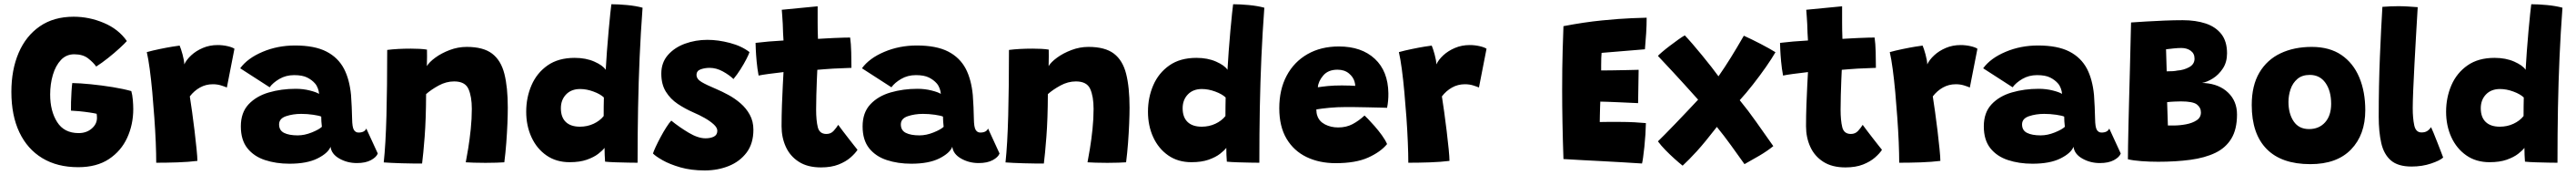

<svg xmlns="http://www.w3.org/2000/svg" viewBox="-20 -746 11888 806"><path d="M341 24Q244.5 24 175.5 -17.5Q106.5 -59 69.5 -136.5Q32.5 -214 32.5 -323Q32.5 -424.5 66 -502.5Q99.5 -580.5 163.8 -624.8Q228 -669 320 -669Q391.5 -669 459.2 -640.5Q527 -612 565.5 -557Q555.5 -545.5 531.8 -523.8Q508 -502 479 -479Q450 -456 424 -439.5Q411 -458 386.8 -477Q362.5 -496 322.5 -496Q286 -496 261.2 -469.8Q236.5 -443.5 224 -401.2Q211.5 -359 211.5 -310.5Q211.5 -234.5 243.8 -183.8Q276 -133 343 -133Q379 -133 403.2 -153.8Q427.5 -174.5 427.5 -203Q427.5 -214 426 -222Q416 -224.5 392.8 -228Q369.5 -231.5 345.2 -233.8Q321 -236 307.5 -236.5Q307 -251.5 307.8 -276Q308.5 -300.5 310 -324.5Q311.5 -348.5 313.5 -363.5Q348 -363 398.5 -358Q449 -353 499.8 -344.8Q550.5 -336.5 586 -326.5Q591 -309 593 -285.8Q595 -262.5 595 -243.5Q595 -172.5 567 -111.5Q539 -50.5 482.5 -13.2Q426 24 341 24Z M830.5 -449.5Q840.5 -471 862.8 -491.5Q885 -512 916.2 -525.2Q947.5 -538.5 984.5 -538.5Q1007.5 -538.5 1029.8 -533.5Q1052 -528.5 1062 -521.5L1027 -343Q1016.5 -347.5 999.5 -352.8Q982.5 -358 962 -358Q930 -358 903 -343Q876 -328 856 -302Q860.5 -274 866.5 -231.2Q872.5 -188.5 878 -142.8Q883.5 -97 887.2 -59.5Q891 -22 891 -5Q851 0 799.8 1.8Q748.5 3.5 701 3.5Q701 -37 698.8 -91.2Q696.5 -145.5 692.2 -205Q688 -264.5 682.8 -322Q677.5 -379.5 671 -427.8Q664.5 -476 657.5 -506Q684.5 -513.5 717.2 -520.2Q750 -527 776 -531.2Q802 -535.5 809 -536Q815 -522.5 822.5 -495.2Q830 -468 830.5 -449.5Z M1316 8Q1254 8 1203 -8.8Q1152 -25.5 1121.8 -63.2Q1091.5 -101 1091.5 -164Q1091.5 -227.5 1127.2 -265.5Q1163 -303.5 1220.8 -320.2Q1278.5 -337 1344.5 -337Q1379 -337 1409.8 -329.2Q1440.5 -321.5 1452.5 -313.5Q1452 -325 1447 -338.8Q1442 -352.5 1433.5 -362Q1419.5 -378 1397.5 -389Q1375.5 -400 1337.5 -400Q1299.5 -400 1269.5 -382.5Q1239.5 -365 1224.5 -344L1088.5 -431.5Q1122.5 -478 1191.8 -507.2Q1261 -536.5 1341.5 -536.5Q1431.5 -536.5 1486 -508.8Q1540.5 -481 1568 -428.5Q1593 -380 1600 -309Q1602 -281 1603.2 -253.8Q1604.5 -226.5 1605 -199.5Q1605.5 -160 1613.2 -147.8Q1621 -135.5 1634.5 -135.5Q1662.5 -135.5 1670.5 -154L1723.5 -39Q1717 -22 1692 -8.5Q1667 5 1627 5Q1582.5 5 1546 -15.8Q1509.5 -36.5 1505.5 -70Q1494 -40.5 1445.2 -16.2Q1396.5 8 1316 8ZM1354 -122.5Q1385.5 -122.5 1419 -136Q1452.5 -149.5 1465.5 -162Q1464 -173 1463.2 -186.8Q1462.5 -200.5 1462.5 -209Q1452.5 -213.5 1425.2 -217.5Q1398 -221.5 1370 -221.5Q1332 -221.5 1300 -210.8Q1268 -200 1268 -173Q1268 -145.5 1291 -134Q1314 -122.5 1354 -122.5Z M1928 7Q1911 7 1886 7Q1861 7 1835 6Q1815 5.5 1788 4.2Q1761 3 1751 2Q1760 -81.5 1763.5 -213.8Q1767 -346 1767 -516Q1813.5 -522 1876 -522Q1896.5 -522 1916.2 -521Q1936 -520 1950.5 -517.5Q1951 -511 1950.8 -485.8Q1950.5 -460.5 1950 -441.5Q1961 -460 1989 -480.5Q2017 -501 2055.2 -515.5Q2093.5 -530 2134 -530Q2210.5 -530 2251.2 -499Q2292 -468 2307.8 -406Q2323.5 -344 2323.5 -250.5Q2323.5 -219.5 2321.8 -176.8Q2320 -134 2316.5 -87.5Q2313 -41 2307.5 1.5Q2296 2.5 2272 3.2Q2248 4 2221 4Q2192.5 4 2166.8 3.2Q2141 2.5 2129.5 1.5Q2134 -21.5 2140.8 -62.2Q2147.5 -103 2152.5 -151Q2157.5 -199 2157.5 -244.5Q2157.5 -301.5 2142 -336.2Q2126.5 -371 2076 -371Q2039 -371 2004.2 -352Q1969.5 -333 1946.5 -312.5Q1946 -196.5 1939.8 -116Q1933.5 -35.5 1928 7Z M2772.5 -1.5Q2771.5 -11.5 2770.8 -31.8Q2770 -52 2770 -65Q2761 -53 2741 -37.5Q2721 -22 2688.5 -10.5Q2656 1 2609 1Q2547 1 2502 -30.2Q2457 -61.5 2432.8 -114.2Q2408.5 -167 2408.5 -231.5Q2408.5 -297 2433 -353.5Q2457.5 -410 2507.2 -444.8Q2557 -479.5 2632 -479.5Q2684 -479.5 2723 -462.2Q2762 -445 2775.5 -424.5Q2777.5 -461.5 2781 -509.2Q2784.5 -557 2788.8 -603.2Q2793 -649.5 2796.5 -683.2Q2800 -717 2801.5 -726.5Q2833 -726.5 2873.5 -722.8Q2914 -719 2945.5 -710.5Q2937 -596 2932 -482.8Q2927 -369.5 2924.8 -249.8Q2922.5 -130 2922.5 3.5Q2910 3.5 2881 3Q2852 2.5 2821.2 1.5Q2790.5 0.5 2772.5 -1.5ZM2656.5 -162.5Q2690.5 -162.5 2719.5 -176Q2748.5 -189.5 2766 -211.5Q2766 -230.5 2766.2 -257Q2766.5 -283.5 2767 -297Q2751 -312.5 2719.2 -324.2Q2687.5 -336 2657.5 -336Q2616.5 -336 2592.5 -311Q2568.5 -286 2568.5 -247.5Q2568.5 -206 2591.2 -184.2Q2614 -162.5 2656.5 -162.5Z M3232.5 39Q3169.5 39 3120 24.8Q3070.5 10.5 3038 -8Q3005.5 -26.5 2993.5 -39Q2996.5 -49 3006 -69.5Q3015.5 -90 3028.5 -114.2Q3041.5 -138.5 3054.8 -159.2Q3068 -180 3078 -190.5Q3115 -160.5 3158.2 -134.8Q3201.5 -109 3236 -109Q3259.5 -109 3275 -117Q3290.5 -125 3290.5 -144Q3290.5 -158 3273.8 -173.2Q3257 -188.5 3231.8 -202.8Q3206.5 -217 3180.5 -228Q3141.5 -245 3107.8 -267.5Q3074 -290 3053 -323.8Q3032 -357.5 3032 -407Q3032 -457.5 3062.2 -492.2Q3092.5 -527 3141.2 -544.8Q3190 -562.5 3244.5 -562.5Q3294.5 -562.5 3348.8 -548.2Q3403 -534 3439 -506Q3436 -496 3425 -474.5Q3414 -453 3398.2 -428Q3382.5 -403 3365 -382Q3346 -400.5 3316 -417Q3286 -433.5 3254.5 -433.5Q3233.5 -433.5 3214 -426.8Q3194.5 -420 3194.5 -401Q3194.5 -382 3217.8 -368.2Q3241 -354.5 3285.5 -336Q3311.5 -325 3341.2 -309Q3371 -293 3397.2 -270.5Q3423.5 -248 3440.2 -217.8Q3457 -187.5 3457 -148.5Q3457 -85 3425.8 -43.5Q3394.5 -2 3343.5 18.5Q3292.5 39 3232.5 39Z M3937.5 -56Q3927 -39.5 3905.2 -20.5Q3883.5 -1.5 3849.8 11.8Q3816 25 3769 25Q3707 25 3666.8 -0.8Q3626.5 -26.5 3606.8 -69.5Q3587 -112.5 3587 -165Q3587 -212.5 3588.8 -263Q3590.5 -313.5 3592.8 -354.5Q3595 -395.5 3596 -414Q3560 -410 3527 -405.5Q3494 -401 3481 -398Q3475 -430 3472 -462.8Q3469 -495.5 3468 -519.2Q3467 -543 3467 -548.5Q3496 -552 3527.8 -554.8Q3559.5 -557.5 3596 -559.5Q3595 -569 3594 -593.2Q3593 -617.5 3592.5 -636Q3591.5 -654 3590.2 -672.2Q3589 -690.5 3588 -701L3753.5 -717Q3753.5 -711.5 3753.5 -691.5Q3753.5 -671.5 3753.5 -643Q3753.5 -627.5 3753.8 -607.8Q3754 -588 3755 -567Q3771.5 -568 3793.8 -569.2Q3816 -570.5 3829 -571Q3859.5 -572.5 3878.8 -572.8Q3898 -573 3903.5 -573Q3907.5 -545.5 3908.5 -505.2Q3909.5 -465 3909.5 -433.5Q3904.5 -433.5 3877.5 -432.2Q3850.5 -431 3825 -430Q3807 -429 3785.2 -427.2Q3763.5 -425.5 3752 -424.5Q3751 -408.5 3749.8 -376.2Q3748.5 -344 3747.5 -307.5Q3746.5 -271 3746.5 -241.5Q3746.5 -191.5 3754.2 -160.2Q3762 -129 3794 -129Q3814.5 -129 3827.5 -143.5Q3840.5 -158 3848.5 -171Q3856 -160.5 3869 -143.5Q3882 -126.5 3896 -108.5Q3910 -90.5 3921.5 -76Q3933 -61.5 3937.5 -56Z M4185.5 8Q4123.5 8 4072.5 -8.8Q4021.5 -25.5 3991.2 -63.2Q3961 -101 3961 -164Q3961 -227.5 3996.8 -265.5Q4032.5 -303.5 4090.2 -320.2Q4148 -337 4214 -337Q4248.5 -337 4279.2 -329.2Q4310 -321.5 4322 -313.5Q4321.5 -325 4316.5 -338.8Q4311.5 -352.5 4303 -362Q4289 -378 4267 -389Q4245 -400 4207 -400Q4169 -400 4139 -382.5Q4109 -365 4094 -344L3958 -431.5Q3992 -478 4061.2 -507.2Q4130.5 -536.5 4211 -536.5Q4301 -536.5 4355.5 -508.8Q4410 -481 4437.5 -428.5Q4462.5 -380 4469.5 -309Q4471.5 -281 4472.8 -253.8Q4474 -226.5 4474.5 -199.5Q4475 -160 4482.8 -147.8Q4490.5 -135.5 4504 -135.5Q4532 -135.5 4540 -154L4593 -39Q4586.5 -22 4561.5 -8.5Q4536.5 5 4496.5 5Q4452 5 4415.5 -15.8Q4379 -36.5 4375 -70Q4363.5 -40.5 4314.8 -16.2Q4266 8 4185.5 8ZM4223.5 -122.5Q4255 -122.5 4288.5 -136Q4322 -149.5 4335 -162Q4333.5 -173 4332.8 -186.8Q4332 -200.5 4332 -209Q4322 -213.5 4294.8 -217.5Q4267.5 -221.5 4239.5 -221.5Q4201.5 -221.5 4169.5 -210.8Q4137.5 -200 4137.5 -173Q4137.5 -145.5 4160.5 -134Q4183.5 -122.5 4223.5 -122.5Z M4797.5 7Q4780.5 7 4755.5 7Q4730.5 7 4704.5 6Q4684.5 5.5 4657.5 4.2Q4630.5 3 4620.5 2Q4629.5 -81.5 4633 -213.8Q4636.5 -346 4636.5 -516Q4683 -522 4745.5 -522Q4766 -522 4785.8 -521Q4805.5 -520 4820 -517.5Q4820.5 -511 4820.2 -485.8Q4820 -460.5 4819.5 -441.5Q4830.5 -460 4858.5 -480.5Q4886.5 -501 4924.8 -515.5Q4963 -530 5003.5 -530Q5080 -530 5120.8 -499Q5161.5 -468 5177.2 -406Q5193 -344 5193 -250.5Q5193 -219.5 5191.2 -176.8Q5189.5 -134 5186 -87.5Q5182.5 -41 5177 1.5Q5165.5 2.5 5141.5 3.2Q5117.5 4 5090.5 4Q5062 4 5036.2 3.2Q5010.5 2.5 4999 1.5Q5003.5 -21.5 5010.2 -62.2Q5017 -103 5022 -151Q5027 -199 5027 -244.5Q5027 -301.5 5011.5 -336.2Q4996 -371 4945.5 -371Q4908.5 -371 4873.8 -352Q4839 -333 4816 -312.5Q4815.5 -196.5 4809.2 -116Q4803 -35.5 4797.5 7Z M5642 -1.5Q5641 -11.5 5640.2 -31.8Q5639.5 -52 5639.5 -65Q5630.5 -53 5610.5 -37.5Q5590.5 -22 5558 -10.5Q5525.5 1 5478.5 1Q5416.5 1 5371.5 -30.2Q5326.5 -61.5 5302.2 -114.2Q5278 -167 5278 -231.5Q5278 -297 5302.5 -353.5Q5327 -410 5376.8 -444.8Q5426.5 -479.5 5501.5 -479.5Q5553.5 -479.5 5592.5 -462.2Q5631.5 -445 5645 -424.5Q5647 -461.5 5650.5 -509.2Q5654 -557 5658.2 -603.2Q5662.5 -649.5 5666 -683.2Q5669.5 -717 5671 -726.5Q5702.5 -726.5 5743 -722.8Q5783.5 -719 5815 -710.5Q5806.5 -596 5801.5 -482.8Q5796.5 -369.5 5794.2 -249.8Q5792 -130 5792 3.5Q5779.5 3.5 5750.5 3Q5721.5 2.5 5690.8 1.5Q5660 0.5 5642 -1.5ZM5526 -162.5Q5560 -162.5 5589 -176Q5618 -189.5 5635.5 -211.5Q5635.5 -230.5 5635.8 -257Q5636 -283.5 5636.5 -297Q5620.5 -312.5 5588.8 -324.2Q5557 -336 5527 -336Q5486 -336 5462 -311Q5438 -286 5438 -247.5Q5438 -206 5460.8 -184.2Q5483.5 -162.5 5526 -162.5Z M6381.5 -82.5Q6351.5 -46 6294 -20.2Q6236.5 5.5 6144.5 5.5Q6068.5 5.5 6009.8 -22.8Q5951 -51 5917.5 -107.2Q5884 -163.5 5884 -247.5Q5884 -333.5 5918 -397.2Q5952 -461 6014 -496.5Q6076 -532 6159 -532Q6263.5 -532 6324.8 -475.2Q6386 -418.5 6387.5 -316.5Q6388 -282 6381.5 -249.5Q6374 -250 6348 -250.5Q6322 -251 6290 -251.8Q6258 -252.5 6230.8 -252.8Q6203.5 -253 6192.5 -253Q6151.5 -253 6114.8 -249.5Q6078 -246 6055 -242Q6055 -225.5 6059.5 -213Q6068 -187 6095 -173Q6122 -159 6156 -159Q6193 -159 6222 -174.2Q6251 -189.5 6277.5 -214Q6280.5 -211.5 6293.8 -198Q6307 -184.5 6324.5 -164.5Q6342 -144.5 6357.8 -122.8Q6373.5 -101 6381.5 -82.5ZM6062 -344Q6080.5 -347 6108.2 -349.8Q6136 -352.5 6173 -352.5Q6193 -352.5 6210.2 -351.8Q6227.5 -351 6234.5 -350.5Q6234.5 -359 6231.5 -369.5Q6225.5 -391.5 6205 -408.2Q6184.5 -425 6152.5 -425Q6109.5 -425 6086.8 -398.2Q6064 -371.5 6062 -344Z M6609 -449.5Q6619 -471 6641.2 -491.5Q6663.5 -512 6694.8 -525.2Q6726 -538.5 6763 -538.5Q6786 -538.5 6808.2 -533.5Q6830.5 -528.5 6840.5 -521.5L6805.5 -343Q6795 -347.5 6778 -352.8Q6761 -358 6740.5 -358Q6708.5 -358 6681.5 -343Q6654.5 -328 6634.5 -302Q6639 -274 6645 -231.2Q6651 -188.5 6656.5 -142.8Q6662 -97 6665.8 -59.5Q6669.5 -22 6669.5 -5Q6629.5 0 6578.2 1.8Q6527 3.5 6479.5 3.5Q6479.5 -37 6477.2 -91.2Q6475 -145.5 6470.8 -205Q6466.5 -264.5 6461.2 -322Q6456 -379.5 6449.5 -427.8Q6443 -476 6436 -506Q6463 -513.5 6495.8 -520.2Q6528.5 -527 6554.5 -531.2Q6580.5 -535.5 6587.5 -536Q6593.5 -522.5 6601 -495.2Q6608.5 -468 6609 -449.5Z M7558 7Q7510.5 4 7463.8 1.2Q7417 -1.5 7369.5 -4Q7326.5 -6 7282.5 -8.5Q7238.5 -11 7195.5 -13.5Q7192.5 -100 7191 -179.8Q7189.5 -259.5 7189.5 -329.5Q7189.5 -437 7191.8 -513.5Q7194 -590 7195.5 -625.5Q7291.5 -644 7373.8 -652Q7456 -660 7511 -662.2Q7566 -664.5 7579.5 -664.5Q7579.5 -628.5 7577.2 -593.2Q7575 -558 7571.5 -519L7371.5 -502.5Q7370.5 -496 7370 -479.2Q7369.5 -462.5 7369.5 -445.2Q7369.5 -428 7369.5 -421.5Q7389 -421.5 7421.5 -422Q7454 -422.5 7487.2 -423.2Q7520.5 -424 7542.5 -424.5L7540 -271Q7531.5 -271.5 7506.8 -272.5Q7482 -273.5 7452 -275Q7422 -276.5 7397.5 -277.2Q7373 -278 7365.5 -278Q7365 -270.5 7364.5 -251.5Q7364 -232.5 7363.5 -213Q7363 -193.5 7363 -184Q7368.5 -184.5 7397.2 -184.5Q7426 -184.5 7457 -184.5Q7491.5 -184.5 7523.8 -182.8Q7556 -181 7576 -179Q7575.5 -156.5 7573.8 -127.5Q7572 -98.5 7569 -70Q7566 -41.5 7563 -20.5Q7560 0.5 7558 7Z M7745.5 17Q7729 4 7707.8 -15Q7686.5 -34 7666 -55Q7645.5 -76 7631.5 -95Q7641 -104 7663 -126.2Q7685 -148.5 7712.8 -177.2Q7740.5 -206 7768 -235Q7795.5 -264 7817 -287Q7746 -366 7701.8 -413.5Q7657.5 -461 7631.5 -488.5Q7635.5 -493.5 7650.8 -506.5Q7666 -519.5 7686.2 -534.8Q7706.5 -550 7725.2 -563.5Q7744 -577 7755.5 -583Q7769.5 -568.5 7790.8 -544Q7812 -519.5 7835 -491.5Q7858 -463.5 7878.2 -437.8Q7898.5 -412 7911 -394.5Q7940 -436 7968 -481Q7996 -526 8028 -581.5Q8063.5 -565.5 8105.5 -543.8Q8147.5 -522 8174 -505.5Q8157.5 -477 8129.8 -437.2Q8102 -397.5 8070 -356.8Q8038 -316 8009 -284.5Q8048.5 -236.5 8084.2 -185.8Q8120 -135 8164 -73Q8135.5 -50 8100 -29.2Q8064.5 -8.5 8031 10Q8001.5 -31.5 7969.2 -76Q7937 -120.5 7903.5 -161.5Q7848 -90 7810.8 -49.2Q7773.5 -8.5 7745.5 17Z M8665.5 -56Q8655 -39.5 8633.2 -20.5Q8611.5 -1.5 8577.8 11.8Q8544 25 8497 25Q8435 25 8394.8 -0.8Q8354.5 -26.5 8334.8 -69.5Q8315 -112.5 8315 -165Q8315 -212.5 8316.8 -263Q8318.5 -313.5 8320.8 -354.5Q8323 -395.5 8324 -414Q8288 -410 8255 -405.5Q8222 -401 8209 -398Q8203 -430 8200 -462.8Q8197 -495.5 8196 -519.2Q8195 -543 8195 -548.5Q8224 -552 8255.8 -554.8Q8287.5 -557.5 8324 -559.5Q8323 -569 8322 -593.2Q8321 -617.5 8320.5 -636Q8319.5 -654 8318.2 -672.2Q8317 -690.5 8316 -701L8481.5 -717Q8481.5 -711.5 8481.5 -691.5Q8481.5 -671.5 8481.5 -643Q8481.5 -627.5 8481.8 -607.8Q8482 -588 8483 -567Q8499.5 -568 8521.8 -569.2Q8544 -570.5 8557 -571Q8587.5 -572.5 8606.8 -572.8Q8626 -573 8631.5 -573Q8635.5 -545.5 8636.5 -505.2Q8637.5 -465 8637.5 -433.5Q8632.5 -433.5 8605.5 -432.2Q8578.5 -431 8553 -430Q8535 -429 8513.2 -427.2Q8491.5 -425.5 8480 -424.5Q8479 -408.5 8477.8 -376.2Q8476.5 -344 8475.5 -307.5Q8474.5 -271 8474.5 -241.5Q8474.5 -191.5 8482.2 -160.2Q8490 -129 8522 -129Q8542.5 -129 8555.5 -143.5Q8568.5 -158 8576.5 -171Q8584 -160.5 8597 -143.5Q8610 -126.5 8624 -108.5Q8638 -90.5 8649.5 -76Q8661 -61.5 8665.5 -56Z M8874.5 -449.5Q8884.5 -471 8906.8 -491.5Q8929 -512 8960.2 -525.2Q8991.5 -538.5 9028.5 -538.5Q9051.5 -538.5 9073.8 -533.5Q9096 -528.5 9106 -521.5L9071 -343Q9060.5 -347.5 9043.5 -352.8Q9026.5 -358 9006 -358Q8974 -358 8947 -343Q8920 -328 8900 -302Q8904.5 -274 8910.5 -231.2Q8916.5 -188.5 8922 -142.8Q8927.5 -97 8931.2 -59.5Q8935 -22 8935 -5Q8895 0 8843.8 1.8Q8792.5 3.5 8745 3.5Q8745 -37 8742.8 -91.2Q8740.5 -145.5 8736.2 -205Q8732 -264.5 8726.8 -322Q8721.5 -379.5 8715 -427.8Q8708.5 -476 8701.5 -506Q8728.5 -513.5 8761.2 -520.2Q8794 -527 8820 -531.2Q8846 -535.5 8853 -536Q8859 -522.5 8866.5 -495.2Q8874 -468 8874.5 -449.5Z M9360 8Q9298 8 9247 -8.8Q9196 -25.5 9165.8 -63.2Q9135.5 -101 9135.5 -164Q9135.5 -227.5 9171.2 -265.5Q9207 -303.5 9264.8 -320.2Q9322.5 -337 9388.5 -337Q9423 -337 9453.8 -329.2Q9484.5 -321.5 9496.5 -313.5Q9496 -325 9491 -338.8Q9486 -352.5 9477.5 -362Q9463.5 -378 9441.5 -389Q9419.5 -400 9381.5 -400Q9343.5 -400 9313.5 -382.5Q9283.5 -365 9268.5 -344L9132.5 -431.5Q9166.5 -478 9235.8 -507.2Q9305 -536.5 9385.5 -536.5Q9475.5 -536.5 9530 -508.8Q9584.5 -481 9612 -428.5Q9637 -380 9644 -309Q9646 -281 9647.2 -253.8Q9648.5 -226.5 9649 -199.5Q9649.5 -160 9657.2 -147.8Q9665 -135.5 9678.5 -135.5Q9706.5 -135.5 9714.5 -154L9767.5 -39Q9761 -22 9736 -8.5Q9711 5 9671 5Q9626.5 5 9590 -15.8Q9553.5 -36.5 9549.5 -70Q9538 -40.5 9489.2 -16.2Q9440.5 8 9360 8ZM9398 -122.5Q9429.5 -122.5 9463 -136Q9496.5 -149.5 9509.5 -162Q9508 -173 9507.2 -186.8Q9506.5 -200.5 9506.5 -209Q9496.5 -213.5 9469.2 -217.5Q9442 -221.5 9414 -221.5Q9376 -221.5 9344 -210.8Q9312 -200 9312 -173Q9312 -145.5 9335 -134Q9358 -122.5 9398 -122.5Z M9800.5 -12.5Q9800.5 -32 9801.2 -74.8Q9802 -117.5 9803.2 -174.2Q9804.5 -231 9806.2 -294Q9808 -357 9809.5 -417.2Q9811 -477.5 9812.2 -527.5Q9813.5 -577.5 9814.2 -608.5Q9815 -639.5 9815 -642.5Q9844.5 -644.5 9885 -647Q9925.5 -649.5 9969.2 -651.2Q10013 -653 10053.5 -653Q10113.5 -653 10159.5 -637.8Q10205.5 -622.5 10231.8 -589Q10258 -555.5 10258 -500.5Q10258 -460 10239 -431Q10220 -402 10193 -385Q10166 -368 10142.5 -364Q10148.5 -364 10155 -363.5Q10222.5 -358.5 10263.2 -319.2Q10304 -280 10304 -218.5Q10304 -150.5 10278 -107.8Q10252 -65 10204 -42Q10156 -19 10089 -10Q10022 -1 9940 -1Q9900 -1 9863 -3.8Q9826 -6.5 9800.5 -12.5ZM9979.5 -417.5Q9996.5 -417.5 10008 -418.2Q10019.5 -419 10028.5 -421Q10058 -423 10083 -436.5Q10108 -450 10108 -476Q10108 -499.5 10090.5 -512.2Q10073 -525 10047 -525Q10031.5 -525 10011.8 -523Q9992 -521 9976.5 -519ZM9985 -168Q9990 -168 9996.8 -168Q10003.5 -168 10011 -168Q10039.5 -168 10068.8 -173.5Q10098 -179 10117.8 -192Q10137.5 -205 10137.5 -228Q10137.5 -250.5 10119 -264.8Q10100.5 -279 10045.5 -279Q10032.5 -279 10015.5 -278.2Q9998.5 -277.5 9981.5 -275.5Z M10642.5 10Q10509.5 10 10440.8 -59.8Q10372 -129.5 10372 -262.5Q10372 -352 10407.2 -411.5Q10442.5 -471 10505 -500.5Q10567.5 -530 10649 -530Q10731 -530 10785.8 -492.8Q10840.5 -455.5 10868.2 -389.8Q10896 -324 10896 -238.5Q10896 -125.5 10830.5 -57.8Q10765 10 10642.5 10ZM10636.5 -151.5Q10682.5 -151.5 10710.5 -182.5Q10738.5 -213.5 10738.5 -268Q10738.5 -327 10712.5 -364Q10686.5 -401 10640 -401Q10604.5 -401 10582.8 -382.5Q10561 -364 10551.2 -335.2Q10541.5 -306.5 10541.5 -276.5Q10541.5 -222.5 10565.5 -187Q10589.5 -151.5 10636.5 -151.5Z M11255.5 -20.5Q11240.5 -6.5 11199.5 7.2Q11158.5 21 11109.5 21Q11047 21 11014.2 -7.2Q10981.5 -35.5 10969.8 -87Q10958 -138.5 10958 -208.5Q10958 -353 10963.5 -485Q10969 -617 10975 -714.5Q11015 -717.5 11048.5 -717.5Q11069.5 -717.5 11091 -716.2Q11112.5 -715 11138 -713Q11134.5 -655 11130.5 -586.2Q11126.5 -517.5 11123 -450.5Q11119.5 -383.5 11117.2 -329.8Q11115 -276 11115 -247.5Q11115 -202 11122 -169Q11129 -136 11155.5 -136Q11172 -136 11182.2 -142.8Q11192.5 -149.5 11199.5 -160.5Q11203 -154 11211.2 -133.8Q11219.5 -113.5 11229 -89.2Q11238.5 -65 11246 -45.5Q11253.5 -26 11255.5 -20.5Z M11633 -1.5Q11632 -11.5 11631.2 -31.8Q11630.5 -52 11630.5 -65Q11621.5 -53 11601.5 -37.5Q11581.5 -22 11549 -10.5Q11516.5 1 11469.5 1Q11407.5 1 11362.5 -30.2Q11317.5 -61.5 11293.2 -114.2Q11269 -167 11269 -231.5Q11269 -297 11293.5 -353.5Q11318 -410 11367.8 -444.8Q11417.5 -479.5 11492.5 -479.5Q11544.5 -479.5 11583.5 -462.2Q11622.5 -445 11636 -424.5Q11638 -461.5 11641.5 -509.2Q11645 -557 11649.2 -603.2Q11653.5 -649.5 11657 -683.2Q11660.5 -717 11662 -726.5Q11693.5 -726.5 11734 -722.8Q11774.5 -719 11806 -710.5Q11797.5 -596 11792.5 -482.8Q11787.5 -369.5 11785.2 -249.8Q11783 -130 11783 3.5Q11770.5 3.5 11741.5 3Q11712.5 2.5 11681.8 1.5Q11651 0.5 11633 -1.5ZM11517 -162.5Q11551 -162.5 11580 -176Q11609 -189.5 11626.5 -211.5Q11626.5 -230.5 11626.8 -257Q11627 -283.5 11627.5 -297Q11611.5 -312.5 11579.8 -324.2Q11548 -336 11518 -336Q11477 -336 11453 -311Q11429 -286 11429 -247.5Q11429 -206 11451.8 -184.2Q11474.5 -162.5 11517 -162.5Z"/></svg>

Font: Grandstander ExtraBold
Style: Regular
Weight: 800
Designer: Tyler Finck
Foundry: Etcetera Type Co
Version: Version 1.200; ttfautohint (v1.8.3)